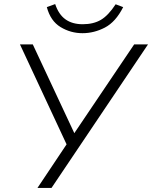

<svg xmlns="http://www.w3.org/2000/svg" viewBox="-20 -923 747 943"><path d="M164 0 307 -214 78 -705H141L345 -269L639 -705H707L233 0ZM385 -760Q327 -760 277.5 -790Q228 -820 210 -888L251 -903Q268 -852 301.5 -828Q335 -804 386 -804Q439 -804 475.5 -825.5Q512 -847 548 -902L585 -888Q548 -815 495 -787.5Q442 -760 385 -760Z"/></svg>

Font: Nunito Sans Light
Style: Italic
Weight: 300
Italic angle: -9°
Designer: Vernon Adams
Foundry: Vernon Adams
Version: Version 3.006; ttfautohint (v1.8.3)